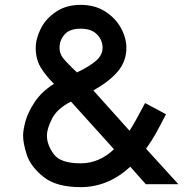

<svg xmlns="http://www.w3.org/2000/svg" viewBox="-20 -753 784 790"><path d="M580 5 516 -67Q425 17 312 17Q211 17 158.5 -25.5Q106 -68 90.5 -115.5Q75 -163 75 -195Q75 -217 84.5 -253Q94 -289 122 -332Q150 -375 202 -408Q167 -443 147 -476.5Q127 -510 127 -556Q127 -594 148 -635.5Q169 -677 211 -705Q253 -733 312 -733Q370 -733 412.5 -706Q455 -679 477.5 -638Q500 -597 500 -556Q500 -502 466 -460.5Q432 -419 364 -381L513 -215Q534 -247 577 -329L663 -283Q639 -236 621.5 -204.5Q604 -173 581 -141L714 5ZM312 -81Q388 -81 449 -139L272 -335Q215 -306 194 -264.5Q173 -223 173 -195Q173 -158 200.5 -119.5Q228 -81 312 -81ZM277 -474 297 -455Q354 -483 378 -505.5Q402 -528 402 -556Q402 -588 379 -611.5Q356 -635 312 -635Q267 -635 246 -611.5Q225 -588 225 -556Q225 -534 237 -517.5Q249 -501 277 -474Z"/></svg>

Font: SUITE SemiBold
Style: Regular
Weight: 600
Designer: Sun
Foundry: Sun
Version: Version 2.040